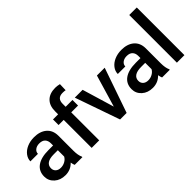

<svg xmlns="http://www.w3.org/2000/svg" viewBox="18 -1443 2137 2137"><g transform="rotate(-45 1086.0 -375.0)"><path d="M376.5 0Q368.7 -15.1 362.8 -49.3Q306.2 9.8 224.1 9.8Q144.5 9.8 94.2 -35.6Q43.9 -81.1 43.9 -147.9Q43.9 -232.4 106.7 -277.6Q169.4 -322.8 286.1 -322.8H358.9V-357.4Q358.9 -398.4 335.9 -423.1Q313 -447.8 266.1 -447.8Q225.6 -447.8 199.7 -427.5Q173.8 -407.2 173.8 -376H55.2Q55.2 -419.4 84 -457.3Q112.8 -495.1 162.4 -516.6Q211.9 -538.1 272.9 -538.1Q365.7 -538.1 420.9 -491.5Q476.1 -444.8 477.5 -360.4V-122.1Q477.5 -50.8 497.6 -8.3V0ZM246.1 -85.4Q281.2 -85.4 312.3 -102.5Q343.3 -119.6 358.9 -148.4V-248H294.9Q229 -248 195.8 -225.1Q162.6 -202.1 162.6 -160.2Q162.6 -126 185.3 -105.7Q208 -85.4 246.1 -85.4Z M643.6 0V-440.4H563V-528.3H643.6V-576.7Q643.6 -664.6 692.4 -712.4Q741.2 -760.3 829.1 -760.3Q860.4 -760.3 895.5 -751.5L892.6 -658.7Q873 -662.6 847.2 -662.6Q762.2 -662.6 762.2 -575.2V-528.3H869.6V-440.4H762.2V0Z M1142.6 -150.4 1254.4 -528.3H1377L1193.8 0H1090.8L906.2 -528.3H1029.3Z M1752 0Q1744.1 -15.1 1738.3 -49.3Q1681.6 9.8 1599.6 9.8Q1520 9.8 1469.7 -35.6Q1419.4 -81.1 1419.4 -147.9Q1419.4 -232.4 1482.2 -277.6Q1544.9 -322.8 1661.6 -322.8H1734.4V-357.4Q1734.4 -398.4 1711.4 -423.1Q1688.5 -447.8 1641.6 -447.8Q1601.1 -447.8 1575.2 -427.5Q1549.3 -407.2 1549.3 -376H1430.7Q1430.7 -419.4 1459.5 -457.3Q1488.3 -495.1 1537.8 -516.6Q1587.4 -538.1 1648.4 -538.1Q1741.2 -538.1 1796.4 -491.5Q1851.6 -444.8 1853 -360.4V-122.1Q1853 -50.8 1873 -8.3V0ZM1621.6 -85.4Q1656.7 -85.4 1687.7 -102.5Q1718.8 -119.6 1734.4 -148.4V-248H1670.4Q1604.5 -248 1571.3 -225.1Q1538.1 -202.1 1538.1 -160.2Q1538.1 -126 1560.8 -105.7Q1583.5 -85.4 1621.6 -85.4Z M2103.5 0H1984.9V-750H2103.5Z"/></g></svg>

Font: Vazir Medium FD
Style: Medium-FD
Weight: 500
Designer: Saber Rastikerdar
Foundry: Saber Rastikerdar
Version: Version 30.0.0